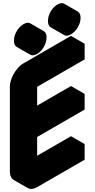

<svg xmlns="http://www.w3.org/2000/svg" viewBox="-20 -1154 603 1225"><path d="M130 -550Q130 -577 142 -606.5Q154 -636 174 -661.5Q194 -687 217 -700L520 -875V-775L217 -600V-380L520 -555V-455L217 -280V-60L520 -235V-135L217 40Q182 60 156 45Q130 30 130 -10ZM217 -810Q190 -795 173 -805Q156 -815 156 -845Q156 -875 173 -905Q190 -935 217 -950Q243 -965 260 -955Q277 -945 277 -915Q277 -885 260 -855Q243 -825 217 -810ZM433 -935Q407 -920 389.5 -930Q372 -940 372 -970Q372 -1000 389.5 -1030Q407 -1060 433 -1075Q459 -1090 476.5 -1080Q494 -1070 494 -1040Q494 -1010 476.5 -980Q459 -950 433 -935ZM520 -235 217 -60 130 -110 433 -285ZM520 -555 217 -380 130 -430 433 -605ZM520 -875 217 -700Q194 -687 174 -661.5Q154 -636 142 -606.5Q130 -577 130 -550V-10Q130 30 156 45L69 -5Q43 -20 43 -60V-600Q43 -627 55 -656.5Q67 -686 87 -711.5Q107 -737 130 -750L433 -925ZM260 -955Q243 -965 217 -950Q190 -935 173 -905Q156 -875 156 -845Q156 -815 173 -805L86 -855Q69 -865 69 -895Q69 -925 86.5 -955Q104 -985 130 -1000Q156 -1015 173 -1005ZM477 -1080Q459 -1090 433 -1075Q407 -1060 389.5 -1030Q372 -1000 372 -970Q372 -940 390 -930L303 -980Q286 -990 286 -1020Q286 -1050 303 -1080Q320 -1110 346 -1125Q373 -1140 390 -1130Z"/></svg>

Font: Nabla
Style: Regular
Weight: 400
Designer: Arthur Reinders Folmer
Foundry: Typearture
Version: Version 1.002